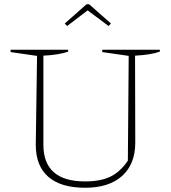

<svg xmlns="http://www.w3.org/2000/svg" viewBox="-20 -879 807 907"><path d="M382 8Q268 8 208.5 -43.5Q149 -95 149 -195L155 -615L30 -633V-644H302V-635Q260 -620 185 -616V-195Q185 -22 382 -22Q456 -22 502.5 -45Q549 -68 584 -120L588 -615L463 -633V-644H735V-635Q693 -620 618 -616L619 -205Q619 -104 557 -48Q495 8 382 8ZM401 -859 504 -768 493 -756 394 -830 297 -756 286 -768 389 -859Z"/></svg>

Font: Piazzolla SC Thin
Style: Regular
Weight: 100
Designer: Juan Pablo del Peral
Foundry: Huerta Tipografica
Version: Version 1.330